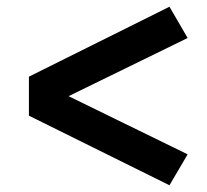

<svg xmlns="http://www.w3.org/2000/svg" viewBox="-20 -626 616 571"><path d="M484 -75 538 -167 184 -340 538 -513 484 -606 66 -398V-282Z"/></svg>

Font: Iosevka Sparkle
Style: Bold
Weight: 700
Designer: Belleve Invis
Foundry: Belleve Invis
Version: Version 4.5.0; ttfautohint (v1.8.3)